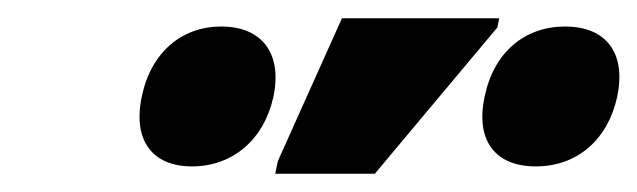

<svg xmlns="http://www.w3.org/2000/svg" viewBox="-20 -796 697 210"><path d="M281 -606H390L524 -766L526 -776H354L284 -620ZM190 -614C235 -614 269 -644 279 -690C289 -737 267 -767 222 -767C179 -767 145 -739 135 -690C125 -642 147 -614 190 -614ZM566 -614C612 -614 645 -644 655 -690C665 -737 644 -767 598 -767C554 -767 520 -739 510 -690C500 -643 521 -614 566 -614Z"/></svg>

Font: Noto Sans ExtraCondensed Black
Style: Italic
Weight: 900
Width: 2
Italic angle: -12°
Designer: Monotype Design Team
Foundry: Monotype Imaging Inc.
Version: Version 2.013